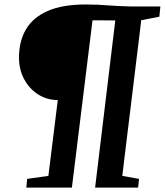

<svg xmlns="http://www.w3.org/2000/svg" viewBox="-20 -855 751 875"><path d="M100 0 103.7 -39.7 200.5 -53.5 243.3 -398.9Q193.1 -399.4 153.1 -425.1Q113.2 -450.8 90.1 -494.1Q66.9 -537.5 66.6 -591Q66.3 -666 97.9 -720.5Q129.5 -774.9 196.7 -804.8Q263.9 -834.6 371 -834.6Q402.3 -834.6 426.1 -833.5Q450 -832.5 471.5 -830.6Q493.1 -828.8 517.3 -827.6Q541.5 -826.3 573.7 -825.6H710.9L706.2 -778.8L623.6 -762.9Q619.7 -729.8 614.2 -684.3Q608.7 -638.7 602 -584.7Q595.4 -530.8 588.3 -472.2Q581.2 -413.6 574 -354.7Q566.7 -295.7 560 -240.5Q553.2 -185.2 547.4 -137.3Q541.7 -89.4 537.4 -53.5L613.7 -39.7L609.3 0H413.4L505.4 -761.9L401.6 -762.5L307.6 0Z"/></svg>

Font: Merriweather 7pt Light
Style: Italic
Weight: 300
Italic angle: -7.8°
Designer: Eben Sorkin
Foundry: Eben Sorkin
Version: Version 2.200;gftools[0.9.31]